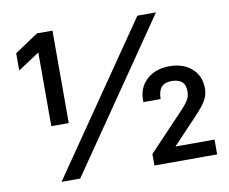

<svg xmlns="http://www.w3.org/2000/svg" viewBox="-78 -805 1075 902"><g transform="rotate(-10 460.0 -353.5)"><path d="M226.3 -266H143V-669L219 -668L40 -549.3V-632L152.3 -707H226.3ZM234 0H145L631.3 -707H720ZM588 -54.7 733 -207.7Q768.3 -243.3 785 -266Q801.7 -288.7 801.7 -314.7Q801.7 -347.7 784.5 -362.2Q767.3 -376.7 736.3 -376.7Q703.3 -376.7 687.5 -359.2Q671.7 -341.7 670.7 -302.3H588.7Q585.7 -368 627.7 -407.5Q669.7 -447 738.3 -447Q803 -447 843.8 -411.3Q884.7 -375.7 884.7 -314.7Q884.7 -289 873.3 -266.2Q862 -243.3 838.8 -217.3Q815.7 -191.3 780 -154.3L663 -30.7L647 -70.7H887.3V0H588Z"/></g></svg>

Font: Asta Sans Light
Style: Regular
Weight: 300
Designer: 42dot
Version: Version 1.000